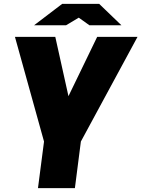

<svg xmlns="http://www.w3.org/2000/svg" viewBox="-20 -970 729 990"><path d="M397 -240.2 366.2 0H175.8L207 -240.2L57.1 -779.8H265.1L333 -474.1L481 -779.8H689ZM320.8 -839.8H155.8L300.8 -950.2H491.2L606 -839.8H440.9L386.2 -878.9Z"/></svg>

Font: Cooper Hewitt
Style: Heavy Italic
Weight: 714
Designer: Village Type and Design LLC
Foundry: Cooper Hewitt Smithsonian Design Museum
Version: 1.000